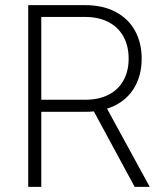

<svg xmlns="http://www.w3.org/2000/svg" viewBox="-20 -727 630 747"><path d="M89.8 -707H311.5Q379.9 -707 429.4 -680.9Q479 -654.8 505.1 -607.7Q531.2 -560.5 531.2 -499Q531.2 -426.8 496.1 -375.7Q460.9 -324.7 396.5 -304.2L562.5 0H503.9L345.2 -293.5Q330.1 -292 312.5 -292H140.6V0H89.8ZM310.5 -338.9Q364.3 -338.9 402.3 -358.4Q440.4 -377.9 460.4 -414.1Q480.5 -450.2 480.5 -499Q480.5 -547.9 460.4 -584.5Q440.4 -621.1 402.1 -641.1Q363.8 -661.1 310.5 -661.1H140.6V-338.9Z"/></svg>

Font: Pretendard ExtraLight
Style: Regular
Weight: 200
Designer: Base glyphs from Inter by Rasmus Andersson; Hangeul glyphs from Noto Sans CJK(Source Han Sans) by Jang Soo-young and Kan
Foundry: Kil Hyung-jin
Version: Version 1.309